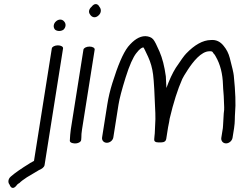

<svg xmlns="http://www.w3.org/2000/svg" viewBox="-20 -703 1203 940"><path d="M249.2 -558.1C260.6 -548.6 279.1 -549.7 290.4 -557.4C301.6 -567.5 305.2 -584.7 294.8 -597C284.1 -611.1 265.7 -609.5 253.8 -598.1C242.3 -588 238.7 -570.5 249.2 -558.1ZM233.7 -466 146.4 84.8 126.5 95.7 126.2 96.2C83.7 122.4 52.9 143.8 33 161.3C17.9 174.3 18.8 192 27 201.1C33 218.2 46.6 226.5 64.5 200.4L73.6 193.4L74.1 194C81.5 186.2 94.1 176.2 111.6 165C129.6 154.3 142 146.9 148.6 143L170.5 129.9C184.8 124.2 196.5 115.8 198.2 105L288.7 -466C290 -474.2 278.6 -481 263.6 -481C248.5 -481 235 -474.2 233.7 -466Z M388.5 -460 326.7 -70C325.3 -61.3 324.3 -52.4 323.7 -43.2L321.8 -13.5L321.8 -13C323.3 -3.1 340.1 0.3 353 -1C364.7 -2.4 378.1 -8.4 377.7 -20.8L378.4 -31.3L378.4 -31.9C378 -40 379 -52.9 381.7 -70L443.5 -460C444.8 -468.2 433.4 -475 418.3 -475C403.3 -475 389.8 -468.2 388.5 -460ZM428.1 -669.7C416.2 -659.6 411.4 -644.4 420.8 -632.3C428.4 -619.2 445.3 -611.8 461.7 -626.8C478.1 -640.9 475.5 -659.8 467 -669.2C460.2 -683.7 444.2 -691.1 428.1 -669.7Z M808.4 -107.8 808.4 -108.2 810.6 -122.1C829 -199.9 849.8 -265.6 872.4 -316.3C875.5 -323.3 884.5 -338.7 898.8 -360.5C925.3 -401.2 965.3 -452 1005.3 -452C1018.9 -452 1019 -452 1024.9 -442.2L1025.7 -441L1026.7 -440C1029.9 -437.1 1033 -432.9 1035.8 -427.1L1036 -426.7L1036.2 -426.3C1058.7 -387.6 1070.1 -341.4 1071.7 -287.2C1072.5 -258.9 1075.7 -242.3 1076.2 -211.9C1076.6 -180.5 1079.6 -174 1075.5 -148.5L1075.4 -147.9L1072 -88.1C1071.9 -82.8 1071.5 -78.9 1071 -75.5L1063.5 -28.5C1061.1 -13.5 1071.6 -1 1086.7 -1C1101.7 -1 1116.1 -13.5 1118.5 -28.5L1126 -75.5C1131.1 -108.2 1128.9 -128.2 1130.9 -151.3C1134.9 -192.3 1132.7 -252.6 1124.6 -332.9C1123.2 -346.8 1116.7 -374.7 1104.9 -419.4C1098.9 -442.1 1089.5 -461 1074.5 -479C1059 -498.5 1038.5 -509.6 1012.1 -507C973 -506.6 931.6 -482.9 891.1 -440.4C881.1 -430.1 865.5 -408.1 840.5 -370.7C823.9 -343.9 809.2 -312.2 794.7 -272.1C793.7 -295.3 792.5 -321.6 791.9 -329.2L791.9 -329.5L791.8 -329.8C785.2 -378.1 774.9 -418.4 760.8 -450.8C747 -482.4 737.7 -501.4 729.8 -510.6C721.3 -520.5 708 -525.2 692.3 -526L692 -526H691.6C661.7 -526 633.7 -506.5 607.2 -474.4L607 -474.1L606.7 -473.8C581.9 -441.6 557.2 -383 530.1 -296.3C519.1 -261.2 510.8 -226.3 505.3 -191.5L479.8 -30.1C477.5 -15.8 488.1 -4 503.1 -4C518.2 -4 532.5 -15.8 534.8 -30L560.2 -190.8C564.7 -219.4 576.3 -263.9 595 -323.6C613.5 -383 631.8 -423.1 647.2 -442.5C664.9 -465.9 676.6 -470.8 680.4 -470.5C683 -470.4 683.3 -469.8 683.4 -469.7C684.6 -467.9 692.8 -451.7 705.1 -425C717.6 -397.7 725.8 -368.6 729.6 -337.4C733.5 -306 737.1 -243 740.5 -149.3C741.2 -127.6 741 -109.7 739.8 -96C737.9 -73 739 -53.8 736.4 -37.5L736.3 -36.7L736.3 -36C736.2 -31.1 735.8 -26.6 735.1 -22.5C732 -2.9 757 -6 761.8 -6C766.7 -6 790.7 -2.9 793.8 -22.5L802.8 -79.5C803.9 -86.5 805.8 -96 808.4 -107.8Z"/></svg>

Font: MewTooHand
Style: BdIta
Weight: 400
Designer: Mew Too, Robert Jablonski
Version: Version 0.77